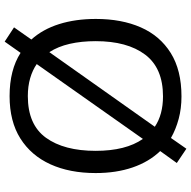

<svg xmlns="http://www.w3.org/2000/svg" viewBox="-18 -768 817 821"><g transform="rotate(90 390.5 -357.5)"><path d="M720 -358Q720 -247 682.5 -164.5Q645 -82 572 -36Q499 10 391 10Q279 10 206 -37L158 31L97 -9L149 -83Q105 -132 83 -202Q61 -272 61 -359Q61 -469 97 -551Q133 -633 206.5 -679Q280 -725 392 -725Q444 -725 488.5 -713Q533 -701 570 -680L616 -746L677 -705L626 -634Q672 -586 696 -516Q720 -446 720 -358ZM625 -358Q625 -487 574 -560L254 -106Q280 -88 314.5 -78Q349 -68 391 -68Q513 -68 569 -145.5Q625 -223 625 -358ZM156 -358Q156 -297 167.5 -247Q179 -197 203 -160L522 -611Q470 -646 392 -646Q271 -646 213.5 -569.5Q156 -493 156 -358Z"/></g></svg>

Font: Noto Sans Balinese
Style: Regular
Weight: 400
Designer: Aditya Bayu, David Williams
Foundry: David Williams
Version: Version 2.003